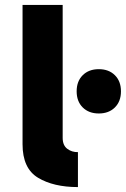

<svg xmlns="http://www.w3.org/2000/svg" viewBox="-20 -760 511 780"><path d="M71.6 -740H234.6V-199.8Q234.6 -169.6 253.3 -155.5Q272 -141.4 296.6 -142V0Q197.4 0 134.5 -37.9Q71.6 -75.8 71.6 -174ZM291.4 -389Q291.4 -430 316.1 -454.5Q340.8 -479 381.4 -479Q422 -479 446.7 -454.5Q471.4 -430 471.4 -389Q471.4 -348 446.7 -323.5Q422 -299 381.4 -299Q340.8 -299 316.1 -323.5Q291.4 -348 291.4 -389Z"/></svg>

Font: Easer Grotesk Variable
Style: Regular
Weight: 400
Designer: Boardeaser, Bonnie Shaver-Troup, Thomas Jockin
Foundry: Lexend
Version: Version 1.001;Glyphs 3.1.2 (3151)